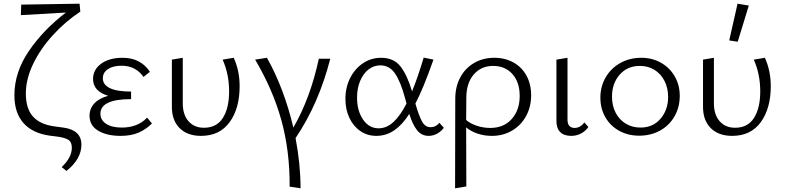

<svg xmlns="http://www.w3.org/2000/svg" viewBox="-20 -731 4255 1040"><path d="M421 53Q421 130 340 195L314 174Q341 149 355 122.5Q369 96 369 70Q369 35 345.5 23.5Q322 12 275 7L251 4Q156 -9 107 -64.5Q58 -120 58 -215Q58 -340 137 -455.5Q216 -571 337 -663L93 -649L95 -706L411 -711L415 -668Q332 -613 265 -539Q198 -465 159 -383.5Q120 -302 120 -224Q120 -144 157.5 -101Q195 -58 271 -47Q279 -46 325.5 -39.5Q372 -33 396.5 -10Q421 13 421 53Z M803 -62Q772 -31 731.5 -13Q691 5 633 5Q559 5 512 -23Q465 -51 465 -104Q465 -143 491 -171Q517 -199 566 -212Q484 -237 484 -303Q484 -354 528 -386Q572 -418 644 -418Q742 -418 792 -342L757 -314Q739 -342 709 -358.5Q679 -375 638 -375Q592 -375 564.5 -356.5Q537 -338 537 -307Q537 -272 575.5 -253.5Q614 -235 690 -235V-194Q524 -194 524 -115Q524 -81 554.5 -60.5Q585 -40 640 -40Q726 -40 777 -94Z M911 -152V-408L970 -418V-171Q970 -110 1001 -74.5Q1032 -39 1085 -39Q1153 -39 1187 -92Q1221 -145 1221 -236Q1221 -329 1186 -408L1246 -418Q1278 -348 1278 -264Q1278 -144 1224 -69.5Q1170 5 1069 5Q995 5 953 -37Q911 -79 911 -152Z M1581 17Q1608 160 1608 289L1549 280Q1550 86 1504 -80Q1458 -246 1362 -408L1426 -418Q1519 -252 1569 -40Q1661 -199 1707 -413H1769Q1707 -170 1581 17Z M2384 -39Q2371 -20 2348.5 -7.5Q2326 5 2302 5Q2263 5 2238.5 -26.5Q2214 -58 2197 -114Q2160 -56 2116 -25.5Q2072 5 2018 5Q1970 5 1932 -21Q1894 -47 1872.5 -92.5Q1851 -138 1851 -195Q1851 -258 1877 -309Q1903 -360 1947 -389Q1991 -418 2044 -418Q2113 -418 2149.5 -371Q2186 -324 2212 -236Q2243 -312 2275 -419L2328 -408Q2271 -247 2230 -170Q2249 -104 2266 -73Q2283 -42 2312 -42Q2341 -42 2360 -66ZM2182 -170 2173 -203Q2150 -288 2120 -332.5Q2090 -377 2040 -377Q2005 -377 1976.5 -355Q1948 -333 1931 -293Q1914 -253 1914 -202Q1914 -131 1946.5 -83.5Q1979 -36 2031 -36Q2074 -36 2111 -70Q2148 -104 2182 -170Z M2857 -215Q2857 -153 2830 -103Q2803 -53 2754.5 -24Q2706 5 2644 5Q2604 5 2567.5 -7Q2531 -19 2505 -41Q2505 171 2506 279L2445 289Q2446 125 2446 -195Q2446 -262 2473.5 -312.5Q2501 -363 2549 -390.5Q2597 -418 2657 -418Q2716 -418 2761.5 -392.5Q2807 -367 2832 -321Q2857 -275 2857 -215ZM2795 -211Q2795 -286 2755.5 -330Q2716 -374 2651 -374Q2587 -374 2547 -328.5Q2507 -283 2506 -205Q2506 -119 2505 -81Q2528 -61 2563.5 -49.5Q2599 -38 2635 -38Q2709 -38 2752 -86.5Q2795 -135 2795 -211Z M2994 -79V-408L3054 -418V-88Q3052 -38 3093 -38Q3107 -38 3121 -45.5Q3135 -53 3145 -68L3167 -43Q3152 -21 3127.5 -8Q3103 5 3074 5Q3034 5 3013.5 -16.5Q2993 -38 2994 -79Z M3232 -202Q3232 -263 3261 -312.5Q3290 -362 3340.5 -390Q3391 -418 3454 -418Q3513 -418 3560.5 -391Q3608 -364 3635 -317Q3662 -270 3662 -212Q3662 -150 3633.5 -100.5Q3605 -51 3555 -23.5Q3505 4 3442 4Q3382 4 3334 -22.5Q3286 -49 3259 -96Q3232 -143 3232 -202ZM3599 -206Q3599 -255 3579 -293.5Q3559 -332 3524.5 -353Q3490 -374 3446 -374Q3378 -374 3336.5 -326.5Q3295 -279 3295 -208Q3295 -158 3315 -120Q3335 -82 3370 -61Q3405 -40 3449 -40Q3517 -40 3558 -88Q3599 -136 3599 -206Z M3930 -512 3975 -711 4036 -701 3976 -505ZM3788 -152V-408L3847 -418V-171Q3847 -110 3878 -74.5Q3909 -39 3962 -39Q4030 -39 4064 -92Q4098 -145 4098 -236Q4098 -329 4063 -408L4123 -418Q4155 -348 4155 -264Q4155 -144 4101 -69.5Q4047 5 3946 5Q3872 5 3830 -37Q3788 -79 3788 -152Z"/></svg>

Font: Isabella Sans
Style: Regular
Weight: 400
Designer: Original fonts by Christian Thalmann (Catharsis Fonts), Modifications by Cristiano Sobral
Version: Version 0.002;July 12, 2020;FontCreator 13.0.0.2655 64-bit; 